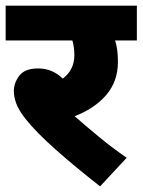

<svg xmlns="http://www.w3.org/2000/svg" viewBox="-20 -642 504 679"><path d="M428 -84 334 17Q248 -50 177.5 -112.5Q107 -175 69 -223Q46 -253 37.5 -276Q29 -299 29 -320Q29 -349 48.5 -374.5Q68 -400 115 -400Q165 -400 202 -364Q243 -395 243 -447Q243 -475 236 -499H0V-622H464V-499H387Q392 -484 394.5 -465.5Q397 -447 397 -423Q397 -355 356.5 -307Q316 -259 244 -231Q284 -196 330 -158Q376 -120 428 -84Z"/></svg>

Font: Noto Sans ExtraBold
Style: Italic
Weight: 800
Italic angle: -12°
Designer: Monotype Design Team
Foundry: Monotype Imaging Inc.
Version: Version 2.013; ttfautohint (v1.8.4.7-5d5b)